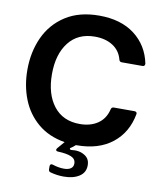

<svg xmlns="http://www.w3.org/2000/svg" viewBox="-103 -859 974 1154"><g transform="rotate(10 383.5 -282.0)"><path d="M716 -248Q724 -248 728 -244Q732 -240 731 -233Q710 -118 626.5 -52Q543 14 409 14H405Q390 28 372 39L378 48Q396 46 404 46Q433 46 453 56Q475 66 485.5 82Q496 98 496 122Q496 166 459.5 189.5Q423 213 365 213Q324 213 284 202Q271 199 271 184V166Q271 158 276 154.5Q281 151 289 154Q326 166 358 166Q385 166 400 155.5Q415 145 415 125Q415 97 387 85Q359 73 307 71Q293 71 293 61Q293 58 298 51L335 8Q237 -8 170.5 -64Q104 -120 71.5 -202.5Q39 -285 39 -382Q39 -491 80 -580.5Q121 -670 204 -723.5Q287 -777 409 -777Q542 -777 625.5 -713Q709 -649 731 -541V-539Q731 -524 716 -524H590Q576 -524 573 -538Q559 -591 514.5 -619.5Q470 -648 405 -648Q302 -648 245.5 -575.5Q189 -503 189 -382Q189 -260 245.5 -187.5Q302 -115 405 -115Q470 -115 514.5 -145Q559 -175 573 -233Q576 -248 590 -248Z"/></g></svg>

Font: Open Sauce Two
Style: Bold
Weight: 700
Designer: Alfredo Marco Pradil
Foundry: Creative Sauce Fz LLC
Version: Version 1.477